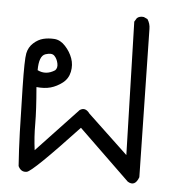

<svg xmlns="http://www.w3.org/2000/svg" viewBox="-46 -420 591 654"><g transform="rotate(5 250.0 -93.5)"><path d="M414.1 185.5 239.3 16.6Q87.9 178.7 68.4 182.1Q48.8 185.5 39.1 165Q35.2 110.4 33.2 50.3Q31.2 -9.8 29.3 -104Q27.3 -198.2 31.7 -219.7Q36.1 -241.2 51.8 -255.4Q67.4 -269.5 85 -273.9Q102.5 -278.3 123 -276.9Q143.6 -275.4 160.6 -256.8Q177.7 -238.3 185.5 -216.3Q193.4 -194.3 188.5 -170.4Q183.6 -146.5 164.6 -131.8Q145.5 -117.2 124.5 -111.3Q103.5 -105.5 76.2 -108.4Q83 -29.3 83 16.6Q83 62.5 88.9 106.4L229.5 -43Q248 -55.7 263.7 -34.2L401.4 95.7L388.7 -359.4L396.5 -372.1Q405.3 -379.9 419.9 -377.9L432.6 -372.1Q442.4 -357.4 442.4 -338.9L452.1 167Q439.5 201.2 414.1 185.5ZM134.8 -170.9Q143.6 -179.7 140.1 -195.3Q136.7 -210.9 127.4 -220.2Q118.2 -229.5 96.7 -222.2Q75.2 -214.8 75.2 -166Q104.5 -151.4 134.8 -170.9Z"/></g></svg>

Font: JasonHandwriting1
Style: Regular
Weight: 400
Version: Version 1.48.20